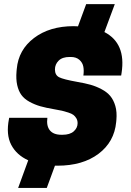

<svg xmlns="http://www.w3.org/2000/svg" viewBox="-20 -860 640 940"><path d="M286.1 -200.2Q322.3 -200.2 341.1 -217Q359.9 -233.9 359.9 -256.8Q359.9 -270.5 353.8 -280.8Q347.7 -291 339.4 -297.4Q331.1 -303.7 313.7 -309.3Q296.4 -314.9 283.4 -317.9Q270.5 -320.8 245.1 -325.2Q205.1 -332 177.5 -339.8Q149.9 -347.7 124.5 -361.6Q99.1 -375.5 85 -394.8Q70.8 -414.1 64.2 -443.4Q57.6 -472.7 61 -511.2L62 -522Q70.3 -616.2 146.7 -674.1Q223.1 -731.9 340.8 -731.9Q355 -731.9 361.8 -731L401.9 -839.8H542L491.2 -703.1Q597.7 -647.9 575.2 -502.9L573.2 -490.2H388.2Q391.6 -514.6 387.9 -533.9Q384.3 -553.2 368.7 -567.1Q353 -581.1 326.2 -581.1H320.8Q285.2 -581.1 267.1 -563Q249 -544.9 249 -520Q249 -492.2 269.8 -481.7Q290.5 -471.2 358.9 -459Q396 -452.6 423.1 -445.1Q450.2 -437.5 477.1 -423.3Q503.9 -409.2 520 -389.9Q536.1 -370.6 544.7 -341.1Q553.2 -311.5 549.8 -272.9L548.8 -262.2Q539.6 -165 462.2 -106.9Q384.8 -48.8 261.2 -48.8H249L209 60.1H68.8L118.2 -75.2Q61 -101.1 34.9 -151.1Q8.8 -201.2 23.9 -277.8L24.9 -283.2H211.9Q206.5 -243.7 224.1 -221.9Q241.7 -200.2 280.8 -200.2Z"/></svg>

Font: Cooper Hewitt
Style: Heavy Italic
Weight: 714
Designer: Village Type and Design LLC
Foundry: Cooper Hewitt Smithsonian Design Museum
Version: 1.000